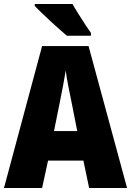

<svg xmlns="http://www.w3.org/2000/svg" viewBox="-20 -947 660 967"><path d="M429 0 400 -138H222L192 0H0L192 -715H426L620 0ZM340 -434Q332 -471 323.5 -515.5Q315 -560 311 -592Q306 -561 298 -517.5Q290 -474 282 -436L252 -287H369ZM345 -927Q356 -907 374 -878.5Q392 -850 409.5 -823Q427 -796 438 -781V-767H317Q303 -779 280.5 -798.5Q258 -818 233.5 -841Q209 -864 188 -884Q167 -904 155 -917V-927Z"/></svg>

Font: Noto Sans Gujarati Condensed Black
Style: Regular
Weight: 900
Width: 3
Designer: Jelle Bosma - Monotype Design Team, Universal Thirst
Foundry: Monotype Imaging Inc.
Version: Version 2.106; ttfautohint (v1.8.4.7-5d5b)